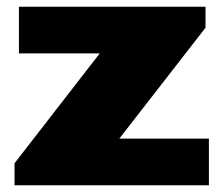

<svg xmlns="http://www.w3.org/2000/svg" viewBox="-20 -548 661 568"><path d="M23 0V-65L275 -390H36V-528H588V-466L333 -138H598V0Z"/></svg>

Font: Archivo SemiBold SemiExpanded Black
Style: Regular
Weight: 900
Width: 6
Version: Version 2.001